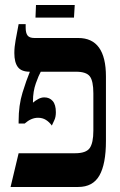

<svg xmlns="http://www.w3.org/2000/svg" viewBox="-20 -743 475 763"><path d="M22 0 54 -134H278Q322 -134 336.5 -154.5Q351 -175 351 -224V-372Q351 -421 337 -439.5Q323 -458 282 -458H142Q134 -444 122.5 -412Q111 -380 111 -340V-335Q120 -343 132 -349.5Q144 -356 156 -356Q177 -356 189.5 -341.5Q202 -327 202 -297Q202 -278 196 -265.5Q190 -253 186 -244Q176 -258 162.5 -266.5Q149 -275 131 -275Q104 -275 78 -252H54V-262Q54 -325 69.5 -375Q85 -425 98 -456V-458Q65 -458 51 -476.5Q37 -495 37 -532Q37 -556 42 -583Q47 -610 54 -647H82V-633Q82 -612 89.5 -602Q97 -592 117 -592H291Q401 -592 401 -439V-183Q401 -91 375 -45.5Q349 0 291 0ZM121 -673 123 -723H277L274 -673Z"/></svg>

Font: Noto Serif Hebrew ExtraCondensed
Style: Bold
Weight: 700
Width: 2
Designer: Monotype Design Team
Foundry: Monotype Imaging Inc.
Version: Version 2.004; ttfautohint (v1.8.4.7-5d5b)